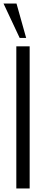

<svg xmlns="http://www.w3.org/2000/svg" viewBox="-20 -1074 262 1094"><path d="M73 0V-810H149V0ZM92 -858 0 -1054H74L129 -858Z"/></svg>

Font: Oswald Light
Style: Regular
Weight: 300
Designer: Vernon Adams
Foundry: Vernon Adams
Version: Version 4.103;gftools[0.9.33.dev8+g029e19f]